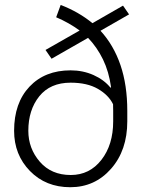

<svg xmlns="http://www.w3.org/2000/svg" viewBox="-20 -761 616 791"><path d="M394 -634.3Q448.2 -575.2 476.3 -492.9Q504.4 -410.6 504.4 -304.2V-261.2Q504.4 -141.6 437.5 -65.7Q370.6 10.3 269.5 10.3Q168.5 10.3 103.3 -56.6Q38.1 -123.5 38.1 -222.2Q38.1 -336.9 101.6 -404.1Q165 -471.2 271 -471.2Q321.8 -471.2 365.5 -451.7Q409.2 -432.1 435.5 -399.4L437.5 -401.9Q428.7 -465.8 404.3 -516.1Q379.9 -566.4 342.8 -605L192.4 -519L167.5 -555.2L308.1 -635.3Q286.1 -651.4 262 -665Q237.8 -678.7 211.4 -689.9L230 -740.7Q267.6 -726.1 300.3 -707.3Q333 -688.5 360.8 -665.5L486.8 -737.8L511.7 -701.7ZM446.3 -305.2Q446.3 -309.6 446 -318.4Q445.8 -327.1 445.8 -331.5Q427.7 -369.1 383.5 -394.8Q339.4 -420.4 271 -420.4Q187 -420.4 141.8 -364.3Q96.7 -308.1 96.7 -222.2Q96.7 -149.4 144 -94.7Q191.4 -40 271.5 -40Q349.1 -40 397.7 -102.3Q446.3 -164.6 446.3 -261.2Z"/></svg>

Font: TypoPRO Roboto Slab
Style: Light
Weight: 300
Designer: Google
Version: Version 1.100263; 2013; ttfautohint (v0.94.20-1c74) -l 8 -r 